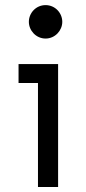

<svg xmlns="http://www.w3.org/2000/svg" viewBox="-20 -743 341 763"><path d="M161.1 -722.7C123 -722.7 94.7 -691.4 94.7 -656.2C94.7 -622.1 123 -589.8 161.1 -589.8C199.2 -589.8 227.5 -622.1 227.5 -656.2C227.5 -691.4 199.2 -722.7 161.1 -722.7ZM53.7 -488.3V-413.1H130.9V0H210.9V-488.3Z"/></svg>

Font: Sen-gleads
Style: Regular
Weight: 400
Designer: Kosal Sen, Philatype
Foundry: Philatype
Version: Version 1.004; ttfautohint (v1.8.3)